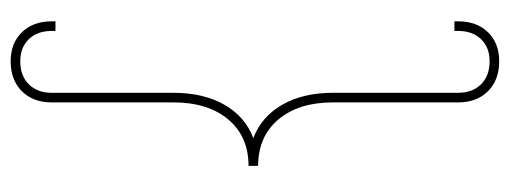

<svg xmlns="http://www.w3.org/2000/svg" viewBox="-318 -484 956 360"><g transform="rotate(90 160.0 -304.0)"><path d="M95 154Q61 154 40.5 133Q20 112 20 77V70H38V77Q38 104 53.5 120Q69 136 95 136Q122 136 138 120Q154 104 154 77V-151Q154 -208 176.5 -247Q199 -286 239 -301Q199 -316 176.5 -355Q154 -394 154 -450V-685Q154 -712 138 -728Q122 -744 95 -744Q69 -744 53.5 -728Q38 -712 38 -685V-678H20V-685Q20 -720 40.5 -741Q61 -762 95 -762Q130 -762 151 -741Q172 -720 172 -685V-450Q172 -386 204 -348Q236 -310 291 -310V-292Q236 -292 204 -254Q172 -216 172 -151V77Q172 112 151 133Q130 154 95 154Z"/></g></svg>

Font: Grandiflora One
Style: Regular
Weight: 400
Designer: Haesung Cho
Foundry: JAMO
Version: Version 1.000; ttfautohint (v1.8.4.7-5d5b);gftools[0.9.28]